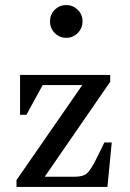

<svg xmlns="http://www.w3.org/2000/svg" viewBox="-20 -736 510 756"><path d="M45 0V-27L304 -401H148L84 -284H59V-441H414V-414L156 -40H273Q309 -40 324 -55Q339 -70 358 -108L391 -175H420L403 0ZM241 -587Q214 -587 195.5 -606Q177 -625 177 -652Q177 -679 195.5 -697.5Q214 -716 241 -716Q267 -716 286 -697.5Q305 -679 305 -652Q305 -625 286 -606Q267 -587 241 -587Z"/></svg>

Font: Gulzar
Style: Regular
Weight: 400
Designer: Borna Izadpanah, Alice Savoie, Simon Cozens, Fiona Ross
Version: Version 1.000;[7b34f74]; ttfautohint (v1.8.4)